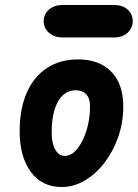

<svg xmlns="http://www.w3.org/2000/svg" viewBox="-20 -745 553 771"><path d="M227.5 6Q149 6 104 -54.5Q59 -115 59 -218Q59 -308 87.5 -372.8Q116 -437.5 168.8 -472Q221.5 -506.5 293.5 -506.5Q378.5 -506.5 426.8 -457.2Q475 -408 475 -317.5Q475 -253.5 454.8 -195.2Q434.5 -137 399.8 -91.8Q365 -46.5 320.5 -20.2Q276 6 227.5 6ZM240 -119Q267 -119 290 -147Q313 -175 327.2 -220.5Q341.5 -266 341.5 -318.5Q341.5 -351 325.8 -366.8Q310 -382.5 283.5 -382.5Q254.5 -382.5 232.8 -362.8Q211 -343 199.2 -305.2Q187.5 -267.5 187.5 -214Q187.5 -170 201.8 -144.5Q216 -119 240 -119ZM232.5 -594.5Q197.5 -594.5 176.5 -613.5Q155.5 -632.5 155.5 -660Q155.5 -688 176.5 -706.5Q197.5 -725 232.5 -725H437Q472.5 -725 492.8 -706.5Q513 -688 513 -660Q513 -633.5 492.8 -614Q472.5 -594.5 437 -594.5Z"/></svg>

Font: Edu AU VIC WA NT Pre
Style: Bold
Weight: 700
Designer: Tina and Corey Anderson, Eben Sorkin, Mirko Velimirovic
Foundry: Google for Education
Version: Version 1.001